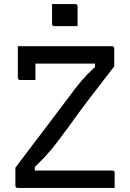

<svg xmlns="http://www.w3.org/2000/svg" viewBox="-20 -928 640 948"><path d="M546 0H67Q62 0 59 -3Q56 -6 56 -11V-100Q97 -155 139 -210Q181 -265 225 -323Q269 -381 317 -445Q338 -474 354.5 -495Q371 -516 385 -532Q399 -548 412.5 -562Q426 -576 442.5 -591Q459 -606 480 -625L449 -576V-638L469 -614Q400 -614 348 -614Q296 -614 254 -614Q212 -614 171 -614H142Q124 -614 110.5 -618.5Q97 -623 88 -633.5Q79 -644 74 -660.5Q69 -677 68 -700H533Q537 -700 539 -698.5Q541 -697 542.5 -695Q544 -693 544 -689V-600Q525 -575 491 -531.5Q457 -488 412.5 -429.5Q368 -371 316 -298Q288 -260 267.5 -233Q247 -206 231 -187Q215 -168 200 -152Q185 -136 168 -119.5Q151 -103 129 -82L152 -121V-59L135 -86Q205 -86 262 -86Q319 -86 368.5 -86Q418 -86 463 -86H535Q540 -86 543 -83Q546 -80 546 -75Q546 -56 546 -37.5Q546 -19 546 0ZM155 -533Q135 -533 117 -533Q99 -533 79 -533Q76 -533 73.5 -534.5Q71 -536 69.5 -538.5Q68 -541 68 -544Q68 -561 68 -581Q68 -601 68 -622Q68 -643 68 -663Q68 -683 68 -700Q102 -700 121.5 -693.5Q141 -687 148 -672Q155 -657 155 -632Q155 -617 155 -600Q155 -583 155 -566Q155 -549 155 -533ZM237 -908Q251 -908 265.5 -908Q280 -908 294.5 -908Q309 -908 323.5 -908Q338 -908 352 -908Q357 -908 360 -905Q363 -902 363 -897V-799Q349 -799 334.5 -799Q320 -799 305.5 -799Q291 -799 276.5 -799Q262 -799 248 -799Q243 -799 240 -802Q237 -805 237 -810Z"/></svg>

Font: Recursive Monospace
Style: Regular
Weight: 400
Version: Version 1.047